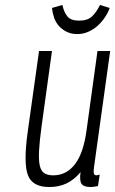

<svg xmlns="http://www.w3.org/2000/svg" viewBox="-20 -742 463 772"><path d="M304 -50Q299 -17 307.5 -3.5Q316 10 344 10Q350 10 357.5 9Q365 8 374 6L381 -40Q371 -37 369 -37Q358 -37 357 -47Q356 -57 358 -70L423 -537H372L328 -218Q322 -173 310.5 -139Q299 -105 282 -82.5Q265 -60 243 -48.5Q221 -37 194 -37Q172 -37 158.5 -45.5Q145 -54 140 -76Q135 -98 137 -136Q139 -174 147 -233L189 -537H137L91 -209Q74 -84 92.5 -37Q111 10 178 10Q217 10 247.5 -4.5Q278 -19 304 -50ZM291 -605Q314 -605 334.5 -614Q355 -623 371.5 -637.5Q388 -652 401 -671Q414 -690 421 -710L382 -722Q368 -693 350 -676Q332 -659 298 -659Q265 -659 251 -676Q237 -693 231 -722L189 -710Q191 -690 197.5 -671Q204 -652 217 -637.5Q230 -623 248.5 -614Q267 -605 291 -605Z"/></svg>

Font: Secuela Light
Style: Italic
Weight: 300
Italic angle: -8°
Designer: Fernando Haro
Foundry: deFharo
Version: Version 1.708